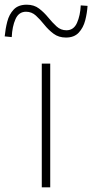

<svg xmlns="http://www.w3.org/2000/svg" viewBox="-73 -798 393 818"><path d="M105 0V-527H141V0ZM208 -638Q177 -638 155 -654.5Q133 -671 115.5 -693Q98 -715 80 -731.5Q62 -748 38 -748Q7 -748 -7 -716.5Q-21 -685 -23 -640L-53 -643Q-50 -675 -42 -706Q-34 -737 -14.5 -757.5Q5 -778 41 -778Q72 -778 93.5 -761.5Q115 -745 132.5 -723.5Q150 -702 168 -685.5Q186 -669 210 -669Q241 -669 255 -700.5Q269 -732 271 -775L300 -773Q298 -742 290 -711Q282 -680 262.5 -659Q243 -638 208 -638Z"/></svg>

Font: Noto Sans HK Thin
Style: Regular
Weight: 100
Designer: Ryoko NISHIZUKA 西塚涼子 (kana, bopomofo & ideographs); Paul D. Hunt (Latin, Greek & Cyrillic); Sandoll Communications 산돌커뮤니
Foundry: Adobe
Version: Version 2.004-H2;hotconv 1.0.118;makeotfexe 2.5.65603